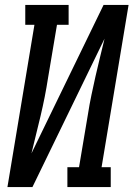

<svg xmlns="http://www.w3.org/2000/svg" viewBox="-20 -755 540 775"><path d="M10 0 119 -655H82V-735H257V-655H210L174 -441Q168 -402 160.5 -364Q153 -326 144 -288Q135 -250 125.5 -212Q116 -174 107 -136L398 -735H499L390 -80H427V0H252V-80H299L335 -294Q341 -333 349 -371Q357 -409 365.5 -447Q374 -485 383.5 -523Q393 -561 402 -599L111 0Z"/></svg>

Font: Iosevka Curly Slab MdObl
Style: Regular
Weight: 500
Italic angle: -9°
Monospace: yes
Designer: Belleve Invis
Foundry: Belleve Invis
Version: Version 11.0.0; ttfautohint (v1.8.3)